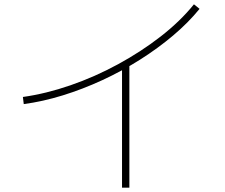

<svg xmlns="http://www.w3.org/2000/svg" viewBox="-20 -807 1040 889"><path d="M86 -358Q193 -373 306 -412Q419 -451 526.5 -509.5Q634 -568 724.5 -638.5Q815 -709 878 -787L904 -766Q852 -702 781.5 -642.5Q711 -583 628 -530.5Q545 -478 454 -436Q363 -394 271 -365.5Q179 -337 90 -325ZM545 62V-510H579V62Z"/></svg>

Font: M PLUS 1 Code ExtraLight
Style: Regular
Weight: 250
Designer: Coji Morishita
Foundry: UNDERFOREST DESIGN
Version: Version 1.002